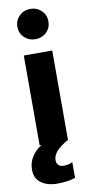

<svg xmlns="http://www.w3.org/2000/svg" viewBox="-105 -756 477 1011"><g transform="rotate(-10 133.5 -250.5)"><path d="M52 -635Q52 -669 76 -692.5Q100 -716 135 -716Q170 -716 194 -692.5Q218 -669 218 -635Q218 -600 194 -577Q170 -554 135 -554Q100 -554 76 -577Q52 -600 52 -635ZM165 128Q191 128 213 117V201Q173 215 118 215Q64 215 30.5 191Q-3 167 -3 120Q-3 82 16.5 51.5Q36 21 69 0H59V-480H211V0H207Q167 23 147.5 45Q128 67 128 92Q128 109 138 118.5Q148 128 165 128Z"/></g></svg>

Font: Prompt SemiBold
Style: Regular
Weight: 600
Designer: Katatrad Team
Foundry: CadsonDemak
Version: Version 1.001